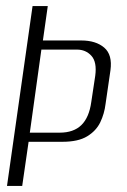

<svg xmlns="http://www.w3.org/2000/svg" viewBox="-20 -611 416 631"><path d="M3 0 87 -591H137L121 -478H247Q295 -478 322.5 -454.5Q350 -431 343 -380L327 -270Q323 -237 309.5 -209Q296 -181 266.5 -163Q237 -145 185 -145H74L53 0ZM78 -175H176Q222 -175 247.5 -200Q273 -225 280 -276L293 -362Q299 -407 280.5 -427.5Q262 -448 233 -448H116Z"/></svg>

Font: Alumni Sans Light
Style: Italic
Weight: 300
Italic angle: -8°
Version: Version 1.016